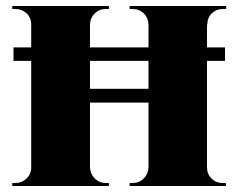

<svg xmlns="http://www.w3.org/2000/svg" viewBox="-20 -620 794 640"><path d="M730 -462V-417H25V-462ZM670 -600V0H475V-600ZM280 -600V0H84V-600ZM482 -324V-278H272V-324ZM87 -62V0H21V-10Q21 -10 26 -10Q31 -10 32 -10Q53 -10 68.5 -25Q84 -40 84 -62ZM278 -62H280Q281 -40 296 -25Q311 -10 333 -10Q333 -10 338 -10Q343 -10 343 -10V0H278ZM278 -538V-600H343V-590Q343 -590 338 -590Q333 -590 333 -590Q311 -590 296 -575.5Q281 -561 280 -538ZM87 -538H84Q84 -561 68.5 -575.5Q53 -590 32 -590Q31 -590 26 -590Q21 -590 21 -590V-600H87ZM477 -62V0H412V-10Q412 -10 417 -10Q422 -10 422 -10Q444 -10 459 -25Q474 -40 475 -62ZM667 -62H670Q670 -40 685 -25Q700 -10 722 -10Q722 -10 727.5 -10Q733 -10 733 -10V0H667ZM668 -538V-600H734V-590Q734 -590 728.5 -590Q723 -590 723 -590Q701 -590 686 -575.5Q671 -561 671 -538ZM477 -538H475Q474 -561 459 -575.5Q444 -590 422 -590Q422 -590 417 -590Q412 -590 412 -590V-600H477Z"/></svg>

Font: Cinzel Black
Style: Regular
Weight: 900
Designer: Natanael Gama
Version: Version 2.000